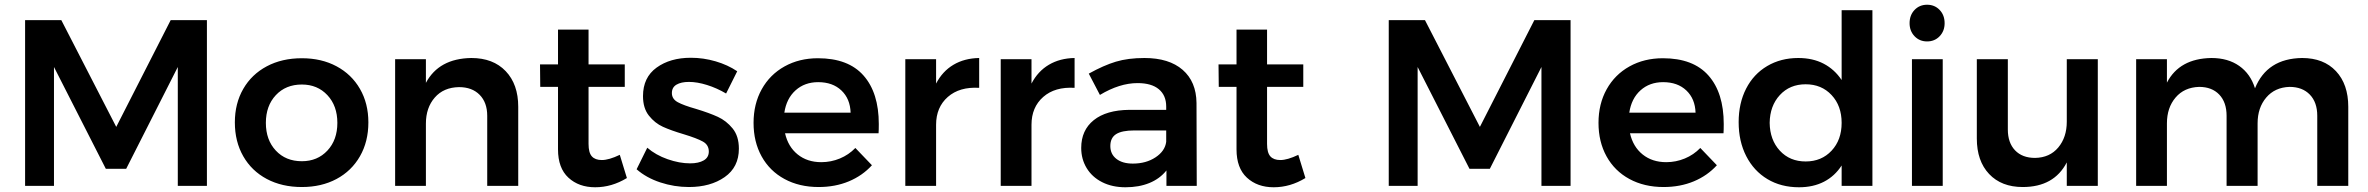

<svg xmlns="http://www.w3.org/2000/svg" viewBox="-20 -785 10003 811"><path d="M86 -700H239L471 -249L701 -700H854V0H731V-502L513 -72H427L208 -502V0H86Z M1536 -268Q1536 -187 1500.5 -125Q1465 -63 1401.5 -29Q1338 5 1255 5Q1171 5 1107 -29Q1043 -63 1007.5 -125Q972 -187 972 -268Q972 -348 1007.5 -409.5Q1043 -471 1107 -505Q1171 -539 1255 -539Q1338 -539 1401.5 -505Q1465 -471 1500.5 -409.5Q1536 -348 1536 -268ZM1103 -266Q1103 -194 1145 -149Q1187 -104 1255 -104Q1321 -104 1363 -149Q1405 -194 1405 -266Q1405 -338 1363 -383Q1321 -428 1255 -428Q1187 -428 1145 -383Q1103 -338 1103 -266Z M2169 -334V0H2038V-296Q2038 -352 2006 -384.5Q1974 -417 1919 -417Q1854 -416 1816.5 -373Q1779 -330 1779 -263V0H1649V-535H1779V-435Q1834 -538 1971 -540Q2063 -540 2116 -484.5Q2169 -429 2169 -334Z M2628 -33Q2564 6 2494 6Q2425 6 2381 -34.5Q2337 -75 2337 -154V-418H2262L2261 -513H2337V-660H2466V-513H2619V-418H2466V-177Q2466 -140 2480 -124.5Q2494 -109 2522 -109Q2552 -109 2598 -131Z M2890 -439Q2857 -439 2837.5 -427.5Q2818 -416 2818 -392Q2818 -367 2842.5 -353.5Q2867 -340 2920 -325Q2976 -308 3012 -291.5Q3048 -275 3074.5 -242.5Q3101 -210 3101 -157Q3101 -79 3041 -37Q2981 5 2890 5Q2828 5 2769 -14.5Q2710 -34 2669 -70L2714 -161Q2750 -130 2800 -112.5Q2850 -95 2895 -95Q2931 -95 2952.5 -107.5Q2974 -120 2974 -145Q2974 -173 2949 -187Q2924 -201 2868 -218Q2814 -234 2780 -249.5Q2746 -265 2721 -296.5Q2696 -328 2696 -379Q2696 -458 2753.5 -499.5Q2811 -541 2898 -541Q2951 -541 3002.5 -526Q3054 -511 3094 -484L3047 -390Q3008 -413 2966.5 -426Q2925 -439 2890 -439Z M3692 -261Q3692 -235 3691 -222H3296Q3309 -165 3349.5 -132.5Q3390 -100 3449 -100Q3490 -100 3527.5 -115.5Q3565 -131 3593 -160L3663 -87Q3623 -43 3565.5 -19Q3508 5 3438 5Q3356 5 3293.5 -29Q3231 -63 3197 -124.5Q3163 -186 3163 -266Q3163 -346 3197.5 -408Q3232 -470 3294 -504.5Q3356 -539 3435 -539Q3563 -539 3627.5 -466Q3692 -393 3692 -261ZM3573 -309Q3571 -368 3534 -403Q3497 -438 3436 -438Q3379 -438 3340.5 -403.5Q3302 -369 3293 -309Z M4116 -540V-414Q4033 -419 3983.5 -375.5Q3934 -332 3934 -258V0H3804V-535H3934V-432Q3961 -484 4007.5 -511.5Q4054 -539 4116 -540Z M4519 -540V-414Q4436 -419 4386.5 -375.5Q4337 -332 4337 -258V0H4207V-535H4337V-432Q4364 -484 4410.5 -511.5Q4457 -539 4519 -540Z M4907 0V-65Q4879 -30 4835 -12Q4791 6 4734 6Q4678 6 4635.5 -15.5Q4593 -37 4570 -75Q4547 -113 4547 -160Q4547 -235 4600 -277.5Q4653 -320 4750 -321H4906V-335Q4906 -382 4875 -408Q4844 -434 4785 -434Q4709 -434 4626 -384L4579 -474Q4642 -509 4693.5 -524.5Q4745 -540 4814 -540Q4918 -540 4975.5 -490Q5033 -440 5034 -350L5035 0ZM4906 -186V-234H4771Q4719 -234 4694.5 -218.5Q4670 -203 4670 -168Q4670 -134 4695.5 -114Q4721 -94 4765 -94Q4821 -94 4861 -120.5Q4901 -147 4906 -186Z M5494 -33Q5430 6 5360 6Q5291 6 5247 -34.5Q5203 -75 5203 -154V-418H5128L5127 -513H5203V-660H5332V-513H5485V-418H5332V-177Q5332 -140 5346 -124.5Q5360 -109 5388 -109Q5418 -109 5464 -131Z M5846 -700H5999L6231 -249L6461 -700H6614V0H6491V-502L6273 -72H6187L5968 -502V0H5846Z M7261 -261Q7261 -235 7260 -222H6865Q6878 -165 6918.5 -132.5Q6959 -100 7018 -100Q7059 -100 7096.5 -115.5Q7134 -131 7162 -160L7232 -87Q7192 -43 7134.5 -19Q7077 5 7007 5Q6925 5 6862.5 -29Q6800 -63 6766 -124.5Q6732 -186 6732 -266Q6732 -346 6766.5 -408Q6801 -470 6863 -504.5Q6925 -539 7004 -539Q7132 -539 7196.5 -466Q7261 -393 7261 -261ZM7142 -309Q7140 -368 7103 -403Q7066 -438 7005 -438Q6948 -438 6909.5 -403.5Q6871 -369 6862 -309Z M7889 -742V0H7759V-86Q7730 -41 7684.5 -17.5Q7639 6 7579 6Q7503 6 7445.5 -28.5Q7388 -63 7356 -125.5Q7324 -188 7324 -269Q7324 -349 7355.5 -410.5Q7387 -472 7444.5 -506Q7502 -540 7576 -540Q7637 -540 7683 -516Q7729 -492 7759 -447V-742ZM7759 -266Q7759 -338 7716.5 -383.5Q7674 -429 7607 -429Q7540 -429 7498 -383.5Q7456 -338 7455 -266Q7456 -194 7498 -148.5Q7540 -103 7607 -103Q7674 -103 7716.5 -148.5Q7759 -194 7759 -266Z M8056 -535H8186V0H8056ZM8194 -687Q8194 -654 8173 -632Q8152 -610 8120 -610Q8088 -610 8067 -632Q8046 -654 8046 -687Q8046 -721 8067 -743Q8088 -765 8120 -765Q8152 -765 8173 -743Q8194 -721 8194 -687Z M8841 -535V0H8710V-99Q8656 5 8524 5Q8434 5 8382 -50Q8330 -105 8330 -200V-535H8461V-238Q8461 -182 8491.5 -150Q8522 -118 8576 -118Q8638 -119 8674 -162Q8710 -205 8710 -271V-535Z M9899 -334V0H9768V-296Q9768 -353 9736.5 -385.5Q9705 -418 9651 -418Q9589 -416 9552.5 -373Q9516 -330 9516 -264V0H9385V-296Q9385 -353 9354 -385.5Q9323 -418 9269 -418Q9206 -416 9169.5 -373Q9133 -330 9133 -264V0H9003V-535H9133V-436Q9186 -538 9321 -540Q9391 -540 9438.5 -506.5Q9486 -473 9505 -412Q9556 -538 9704 -540Q9795 -540 9847 -484.5Q9899 -429 9899 -334Z"/></svg>

Font: Montserrat Medium
Style: Regular
Weight: 500
Designer: Julieta Ulanovsky
Foundry: Julieta Ulanovsky
Version: Version 6.001